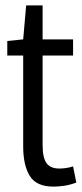

<svg xmlns="http://www.w3.org/2000/svg" viewBox="-20 -682 303 712"><path d="M178 10Q115 10 90.5 -29.5Q66 -69 66 -139V-476H7V-530L66 -536L77 -662H138V-536H251V-476H138V-145Q138 -97 152.5 -77Q167 -57 200 -57Q226 -57 251 -65L263 -5Q239 4 217.5 7Q196 10 178 10Z"/></svg>

Font: Georama Condensed
Style: Regular
Weight: 400
Width: 3
Designer: Jean-Baptiste Levee
Foundry: Production Type
Version: Version 1.000